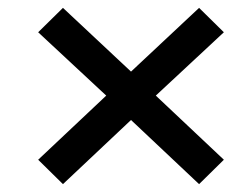

<svg xmlns="http://www.w3.org/2000/svg" viewBox="-20 -607 635 488"><path d="M77 -201 250 -364 77 -525 140 -587 313 -425 486 -587 549 -525 376 -364 549 -201 486 -139 313 -302 140 -139Z"/></svg>

Font: Nebula Sans Semibold
Style: Regular
Weight: 600
Italic angle: -9°
Designer: Paul D. Hunt for Adobe (as Source Sans)
Foundry: Nebula Entertainment & Broadcasting LLC
Version: Version 1.010